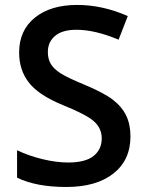

<svg xmlns="http://www.w3.org/2000/svg" viewBox="-20 -744 590 774"><path d="M505.9 -193.8Q505.9 -98.6 437 -44.4Q368.2 9.8 247.1 9.8Q126 9.8 48.8 -27.8V-138.2Q97.7 -115.2 152.6 -102.1Q207.5 -88.9 254.9 -88.9Q324.2 -88.9 357.2 -115.2Q390.1 -141.6 390.1 -186Q390.1 -226.1 359.9 -253.9Q329.6 -281.7 234.9 -319.8Q137.2 -359.4 97.2 -410.2Q57.1 -460.9 57.1 -532.2Q57.1 -621.6 120.6 -672.9Q184.1 -724.1 291 -724.1Q393.6 -724.1 495.1 -679.2L458 -584Q362.8 -624 288.1 -624Q231.4 -624 202.1 -599.4Q172.9 -574.7 172.9 -534.2Q172.9 -506.3 184.6 -486.6Q196.3 -466.8 223.1 -449.2Q250 -431.6 319.8 -402.8Q398.4 -370.1 435.1 -341.8Q471.7 -313.5 488.8 -277.8Q505.9 -242.2 505.9 -193.8Z"/></svg>

Font: f2_4961           
Style: Regular
Weight: 600
Foundry: Ascender Corporation
Version: Version 1.10